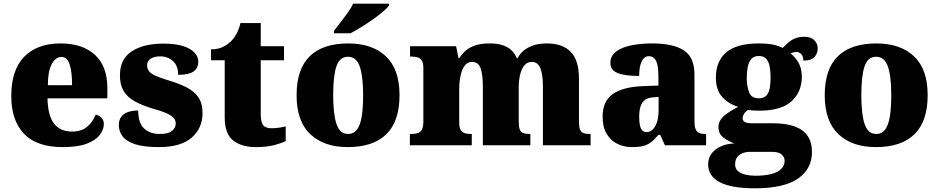

<svg xmlns="http://www.w3.org/2000/svg" viewBox="-20 -786 5082 1039"><path d="M320 10Q178 10 109.5 -62.5Q41 -135 41 -266Q41 -407 111 -479Q181 -551 308 -551Q426 -551 493.5 -489.5Q561 -428 561 -309V-254H237Q239 -160 272.5 -117Q306 -74 370 -74Q421 -74 451.5 -100Q482 -126 498 -166Q517 -161 529.5 -148Q542 -135 542 -115Q542 -85 520 -56Q498 -27 449.5 -8.5Q401 10 320 10ZM370 -325Q370 -399 356.5 -438.5Q343 -478 313 -478Q281 -478 260 -439Q239 -400 239 -325Z M841 10Q757 10 709.5 -6Q662 -22 642.5 -49.5Q623 -77 623 -109Q623 -138 637 -155.5Q651 -173 675 -180.5Q699 -188 728 -188Q728 -119 760.5 -90Q793 -61 844 -61Q892 -61 911.5 -78Q931 -95 931 -117Q931 -136 918 -149.5Q905 -163 878.5 -174.5Q852 -186 811 -197Q750 -215 709.5 -237.5Q669 -260 649 -293.5Q629 -327 629 -378Q629 -467 693.5 -508.5Q758 -550 864 -550Q933 -550 974.5 -535.5Q1016 -521 1034.5 -499Q1053 -477 1053 -453Q1053 -417 1027 -399Q1001 -381 944 -381Q944 -430 916 -455.5Q888 -481 847 -481Q816 -481 796 -469Q776 -457 776 -432Q776 -414 786.5 -400.5Q797 -387 823 -375.5Q849 -364 895 -350Q949 -334 990 -313Q1031 -292 1053.5 -259.5Q1076 -227 1076 -174Q1076 -92 1017 -41Q958 10 841 10Z M1364 10Q1287 10 1241.5 -26Q1196 -62 1196 -150V-460H1122V-519Q1165 -519 1193 -535.5Q1221 -552 1235 -568Q1249 -582 1261.5 -606Q1274 -630 1281 -661H1391V-536H1517V-460H1391V-170Q1391 -130 1402.5 -111Q1414 -92 1450 -92Q1470 -92 1490 -95Q1510 -98 1526 -102V-22Q1508 -13 1467 -1.5Q1426 10 1364 10Z M1862 10Q1733 10 1659 -60Q1585 -130 1585 -271Q1585 -412 1656 -481.5Q1727 -551 1865 -551Q1994 -551 2068 -481.5Q2142 -412 2142 -271Q2142 -130 2071 -60Q2000 10 1862 10ZM1864 -61Q1894 -61 1912 -85Q1930 -109 1937.5 -156Q1945 -203 1945 -271Q1945 -375 1926.5 -427Q1908 -479 1863 -479Q1818 -479 1800.5 -427Q1783 -375 1783 -271Q1783 -168 1801 -114.5Q1819 -61 1864 -61ZM1787 -619Q1802 -638 1822 -664Q1842 -690 1861.5 -717Q1881 -744 1891 -766H2085V-756Q2076 -743 2052.5 -723Q2029 -703 1998 -681Q1967 -659 1935 -639.5Q1903 -620 1877 -606H1787Z M2198 0V-61H2202Q2225 -61 2240 -65.5Q2255 -70 2263 -84.5Q2271 -99 2271 -128V-417Q2271 -444 2263 -457.5Q2255 -471 2240 -475.5Q2225 -480 2203 -480H2199V-536H2448L2461 -472H2466Q2479 -493 2499 -511Q2519 -529 2551 -540Q2583 -551 2631 -551Q2669 -551 2697 -542.5Q2725 -534 2745 -516.5Q2765 -499 2776 -472H2781Q2792 -493 2812.5 -511Q2833 -529 2865 -540Q2897 -551 2940 -551Q3023 -551 3068 -506Q3113 -461 3113 -360V-131Q3113 -101 3118.5 -86Q3124 -71 3137 -66Q3150 -61 3172 -61H3176V0H2918V-317Q2918 -381 2904.5 -416Q2891 -451 2857 -451Q2833 -451 2817.5 -432Q2802 -413 2794.5 -381.5Q2787 -350 2787 -312V-131Q2787 -101 2792.5 -86Q2798 -71 2811 -66Q2824 -61 2846 -61H2850V0H2593V-317Q2593 -381 2581 -416Q2569 -451 2534 -451Q2509 -451 2494 -430Q2479 -409 2472 -375Q2465 -341 2465 -301V-125Q2465 -98 2472 -84.5Q2479 -71 2493 -66Q2507 -61 2529 -61H2533V0Z M3399 10Q3356 10 3320 -8Q3284 -26 3262.5 -62.5Q3241 -99 3241 -155Q3241 -238 3296 -277Q3351 -316 3462 -320L3543 -323V-375Q3543 -412 3537.5 -435.5Q3532 -459 3520.5 -470.5Q3509 -482 3491 -482Q3475 -482 3463.5 -470Q3452 -458 3445.5 -434.5Q3439 -411 3439 -375Q3360 -375 3321.5 -391Q3283 -407 3283 -445Q3283 -483 3313.5 -506.5Q3344 -530 3395.5 -540.5Q3447 -551 3508 -551Q3623 -551 3680.5 -513.5Q3738 -476 3738 -383V-131Q3738 -104 3743.5 -89Q3749 -74 3762 -67.5Q3775 -61 3797 -61H3801V0H3578L3553 -56H3543Q3521 -30 3501.5 -15.5Q3482 -1 3458.5 4.5Q3435 10 3399 10ZM3478 -71Q3498 -71 3513 -86Q3528 -101 3536 -128Q3544 -155 3544 -191V-262L3513 -259Q3485 -257 3469 -244.5Q3453 -232 3446 -209Q3439 -186 3439 -152Q3439 -126 3443 -107.5Q3447 -89 3456 -80Q3465 -71 3478 -71Z M4065 233Q3938 233 3875 200Q3812 167 3812 103Q3812 71 3829.5 46.5Q3847 22 3879 7Q3911 -8 3954 -10Q3923 -21 3895.5 -41Q3868 -61 3868 -98Q3868 -133 3897.5 -158.5Q3927 -184 3975 -208Q3925 -222 3889.5 -260Q3854 -298 3854 -366Q3854 -455 3910.5 -503Q3967 -551 4088 -551Q4128 -551 4158 -545.5Q4188 -540 4216 -527Q4233 -545 4249.5 -558.5Q4266 -572 4286 -579.5Q4306 -587 4333 -587Q4368 -587 4386.5 -568.5Q4405 -550 4405 -524Q4405 -498 4388 -478Q4371 -458 4327 -458Q4327 -485 4314 -495Q4301 -505 4291 -505Q4280 -505 4272 -502Q4264 -499 4258 -497Q4284 -477 4301.5 -446Q4319 -415 4319 -371Q4319 -289 4263.5 -238Q4208 -187 4088 -187Q4078 -187 4058 -188Q4038 -189 4030 -191Q4020 -188 4009.5 -174.5Q3999 -161 3999 -146Q3999 -131 4012 -125Q4025 -119 4042 -119H4162Q4234 -119 4281 -101.5Q4328 -84 4351 -49.5Q4374 -15 4374 37Q4374 128 4298 180.5Q4222 233 4065 233ZM4068 165Q4117 165 4152.5 156Q4188 147 4207 128.5Q4226 110 4226 84Q4226 65 4210.5 50.5Q4195 36 4161 36H4032Q4018 36 4000.5 42Q3983 48 3970.5 63Q3958 78 3958 104Q3958 126 3973 139.5Q3988 153 4013.5 159Q4039 165 4068 165ZM4086 -254Q4114 -254 4127.5 -269Q4141 -284 4145.5 -309.5Q4150 -335 4150 -365Q4150 -396 4145.5 -423Q4141 -450 4127.5 -466.5Q4114 -483 4086 -483Q4059 -483 4045 -466Q4031 -449 4026 -422Q4021 -395 4021 -364Q4021 -320 4033.5 -287Q4046 -254 4086 -254Z M4720 10Q4591 10 4517 -60Q4443 -130 4443 -271Q4443 -412 4514 -481.5Q4585 -551 4723 -551Q4852 -551 4926 -481.5Q5000 -412 5000 -271Q5000 -130 4929 -60Q4858 10 4720 10ZM4722 -61Q4752 -61 4770 -85Q4788 -109 4795.5 -156Q4803 -203 4803 -271Q4803 -375 4784.5 -427Q4766 -479 4721 -479Q4676 -479 4658.5 -427Q4641 -375 4641 -271Q4641 -168 4659 -114.5Q4677 -61 4722 -61Z"/></svg>

Font: Noto Serif Armenian Black
Style: Regular
Weight: 900
Version: Version 2.007